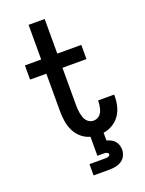

<svg xmlns="http://www.w3.org/2000/svg" viewBox="-174 -817 848 1120"><g transform="rotate(-20 250.0 -257.5)"><path d="M206 220V150H306Q310 150 314.5 149.5Q319 149 323 147.5Q327 146 330.5 143Q334 140 334 135Q334 131 330.5 127.5Q327 124 323 122.5Q319 121 314.5 120.5Q310 120 306 120H266V2Q236 -6 211.5 -27Q187 -48 173.5 -76Q160 -104 155 -135Q150 -166 150 -197V-432H49V-520H150V-735H250V-520H399V-432H250V-197Q250 -185 251 -172.5Q252 -160 254.5 -147.5Q257 -135 261 -123.5Q265 -112 272.5 -102Q280 -92 291.5 -86Q303 -80 315 -80Q326 -80 336.5 -84Q347 -88 354.5 -95.5Q362 -103 367 -113Q372 -123 374.5 -133.5Q377 -144 378.5 -155Q380 -166 380 -177Q380 -178 380 -179.5Q380 -181 380 -182H480Q480 -179 480 -176.5Q480 -174 480 -172Q480 -141 472.5 -110.5Q465 -80 447.5 -55Q430 -30 403 -14Q376 2 346 6V54Q360 58 373 64.5Q386 71 395.5 82Q405 93 409.5 107Q414 121 414 135Q414 155 405 173Q396 191 380 201.5Q364 212 344.5 216Q325 220 306 220Z"/></g></svg>

Font: Zed Sans Semibold
Style: Regular
Weight: 600
Designer: Belleve Invis
Foundry: Belleve Invis
Version: Version 1.0.0; ttfautohint (v1.8.4)